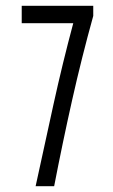

<svg xmlns="http://www.w3.org/2000/svg" viewBox="-20 -643 390 663"><path d="M103 0Q134 -143 165 -284Q196 -425 233 -563H55V-623H302V-588Q262 -444 229 -297Q196 -150 167 0Z"/></svg>

Font: Inconsolata ExtraCondensed
Style: Regular
Weight: 400
Width: 2
Monospace: yes
Designer: Raph Levien, Cyreal, Brenton Simpson
Foundry: Raph Levien, Cyreal, Google
Version: Version 3.001; ttfautohint (v1.8.2.53-6de2)